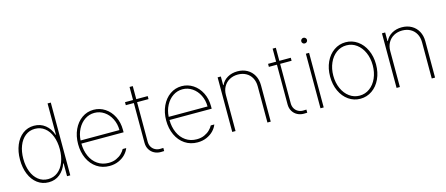

<svg xmlns="http://www.w3.org/2000/svg" viewBox="-48 -1249 4187 1802"><g transform="rotate(-15 2046.0 -348.0)"><path d="M49.8 -263.7Q49.8 -342.3 75.7 -404.8Q101.6 -467.3 148.7 -502.7Q195.8 -538.1 257.8 -538.1Q321.3 -538.1 367.2 -501.2Q413.1 -464.4 432.6 -403.3H436.5V-707H467.8V0H436.5V-125H432.6Q411.1 -63 366 -26.1Q320.8 10.7 257.8 10.7Q195.3 10.7 148.2 -24.7Q101.1 -60.1 75.4 -122.3Q49.8 -184.6 49.8 -263.7ZM436.5 -263.7Q436.5 -333.5 415 -389.2Q393.6 -444.8 353.3 -476.3Q313 -507.8 258.8 -507.8Q205.1 -507.8 165 -476.1Q125 -444.3 103.5 -388.9Q82 -333.5 82 -263.7Q82 -193.8 103.5 -138.4Q125 -83 165 -51.3Q205.1 -19.5 258.8 -19.5Q313 -19.5 353.3 -51Q393.6 -82.5 415 -138.2Q436.5 -193.8 436.5 -263.7Z M614.3 -263.7Q614.3 -341.3 643.3 -404.1Q672.4 -466.8 723.1 -502.4Q773.9 -538.1 836.9 -538.1Q897 -538.1 947 -505.4Q997.1 -472.7 1026.4 -414.8Q1055.7 -356.9 1055.7 -285.2V-260.7H645.5Q646 -192.9 670.4 -137.9Q694.8 -83 740.5 -51.3Q786.1 -19.5 847.7 -19.5Q890.1 -19.5 922.6 -34.4Q955.1 -49.3 975.6 -70.1Q996.1 -90.8 1006.8 -111.3H1041Q1029.8 -80.6 1003.4 -52.7Q977.1 -24.9 937 -7.1Q897 10.7 847.7 10.7Q778.3 10.7 725.3 -24.9Q672.4 -60.5 643.3 -123Q614.3 -185.5 614.3 -263.7ZM1023.4 -291Q1023.4 -350.6 998.5 -400.4Q973.6 -450.2 930.9 -479Q888.2 -507.8 836.9 -507.8Q786.1 -507.8 743.9 -479.5Q701.7 -451.2 675.5 -401.6Q649.4 -352.1 646 -291Z M1362.3 -501H1251V-118.2Q1251 -87.9 1263.9 -66.2Q1276.9 -44.4 1298.6 -33Q1320.3 -21.5 1345.7 -21.5L1377.9 -22.5V7.8Q1371.1 8.8 1344.7 8.8Q1311 8.8 1282.5 -6.1Q1253.9 -21 1236.8 -49.3Q1219.7 -77.6 1219.7 -115.2V-501H1141.6V-530.3H1219.7V-657.2H1251V-530.3H1362.3Z M1470.2 -263.7Q1470.2 -341.3 1499.3 -404.1Q1528.3 -466.8 1579.1 -502.4Q1629.9 -538.1 1692.9 -538.1Q1752.9 -538.1 1803 -505.4Q1853 -472.7 1882.3 -414.8Q1911.6 -356.9 1911.6 -285.2V-260.7H1501.5Q1502 -192.9 1526.4 -137.9Q1550.8 -83 1596.4 -51.3Q1642.1 -19.5 1703.6 -19.5Q1746.1 -19.5 1778.6 -34.4Q1811 -49.3 1831.5 -70.1Q1852.1 -90.8 1862.8 -111.3H1897Q1885.7 -80.6 1859.4 -52.7Q1833 -24.9 1793 -7.1Q1752.9 10.7 1703.6 10.7Q1634.3 10.7 1581.3 -24.9Q1528.3 -60.5 1499.3 -123Q1470.2 -185.5 1470.2 -263.7ZM1879.4 -291Q1879.4 -350.6 1854.5 -400.4Q1829.6 -450.2 1786.9 -479Q1744.1 -507.8 1692.9 -507.8Q1642.1 -507.8 1599.9 -479.5Q1557.6 -451.2 1531.5 -401.6Q1505.4 -352.1 1502 -291Z M2073.7 0H2041.5V-530.3H2072.8V-446.3H2076.7Q2095.2 -487.8 2137.5 -512.5Q2179.7 -537.1 2234.9 -537.1Q2287.6 -537.1 2328.6 -514.2Q2369.6 -491.2 2392.6 -449.5Q2415.5 -407.7 2415.5 -353.5V0H2383.3V-352.5Q2383.3 -397.9 2364.3 -433.1Q2345.2 -468.3 2310.5 -487.5Q2275.9 -506.8 2231 -506.8Q2185.5 -506.8 2149.7 -487.1Q2113.8 -467.3 2093.8 -431.9Q2073.7 -396.5 2073.7 -350.6Z M2752.4 -501H2641.1V-118.2Q2641.1 -87.9 2654.1 -66.2Q2667 -44.4 2688.7 -33Q2710.4 -21.5 2735.8 -21.5L2768.1 -22.5V7.8Q2761.2 8.8 2734.9 8.8Q2701.2 8.8 2672.6 -6.1Q2644 -21 2627 -49.3Q2609.9 -77.6 2609.9 -115.2V-501H2531.7V-530.3H2609.9V-657.2H2641.1V-530.3H2752.4Z M2898.9 -530.3H2930.2V0H2898.9ZM2887.2 -653.3Q2887.2 -664.6 2895.5 -672.6Q2903.8 -680.7 2914.6 -680.7Q2926.3 -680.7 2934.6 -672.6Q2942.9 -664.6 2942.9 -653.3Q2942.9 -641.6 2934.6 -633.8Q2926.3 -626 2914.6 -626Q2903.3 -626 2895.3 -633.8Q2887.2 -641.6 2887.2 -653.3Z M3063 -263.7Q3063 -341.8 3091.8 -404.3Q3120.6 -466.8 3171.6 -502.4Q3222.7 -538.1 3285.6 -538.1Q3348.6 -538.1 3399.9 -502.4Q3451.2 -466.8 3480.2 -404.1Q3509.3 -341.3 3509.3 -263.7Q3509.3 -185.5 3480.2 -123Q3451.2 -60.5 3399.9 -24.9Q3348.6 10.7 3285.6 10.7Q3222.7 10.7 3171.6 -24.9Q3120.6 -60.5 3091.8 -123Q3063 -185.5 3063 -263.7ZM3477.1 -263.7Q3477.1 -332 3452.4 -387.7Q3427.7 -443.4 3384 -475.6Q3340.3 -507.8 3285.6 -507.8Q3231 -507.8 3187.3 -475.6Q3143.6 -443.4 3118.9 -387.7Q3094.2 -332 3094.2 -263.7Q3094.2 -195.3 3118.9 -139.6Q3143.6 -84 3187.3 -51.8Q3231 -19.5 3285.6 -19.5Q3340.8 -19.5 3384.5 -51.8Q3428.2 -84 3452.6 -139.6Q3477.1 -195.3 3477.1 -263.7Z M3670.4 0H3638.2V-530.3H3669.4V-446.3H3673.3Q3691.9 -487.8 3734.1 -512.5Q3776.4 -537.1 3831.5 -537.1Q3884.3 -537.1 3925.3 -514.2Q3966.3 -491.2 3989.3 -449.5Q4012.2 -407.7 4012.2 -353.5V0H3980V-352.5Q3980 -397.9 3960.9 -433.1Q3941.9 -468.3 3907.2 -487.5Q3872.6 -506.8 3827.6 -506.8Q3782.2 -506.8 3746.3 -487.1Q3710.4 -467.3 3690.4 -431.9Q3670.4 -396.5 3670.4 -350.6Z"/></g></svg>

Font: Pretendard Std Thin
Style: Regular
Weight: 100
Designer: Base glyphs from Inter by Rasmus Andersson; Hangeul glyphs from Noto Sans CJK(Source Han Sans) by Jang Soo-young and Kan
Foundry: Kil Hyung-jin
Version: Version 1.309